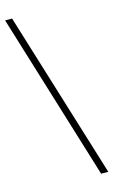

<svg xmlns="http://www.w3.org/2000/svg" viewBox="-140 -815 613 1038"><g transform="rotate(-15 166.5 -295.5)"><path d="M330 172 42 -763H3L290 172Z"/></g></svg>

Font: Noto Serif TC ExtraLight
Style: Regular
Weight: 200
Designer: Ryoko NISHIZUKA 西塚涼子 (kana & ideographs); Frank Grießhammer (Latin, Greek & Cyrillic); Wenlong ZHANG 张文龙 (bopomofo); San
Foundry: Adobe
Version: Version 2.001;hotconv 1.1.0;makeotfexe 2.6.0